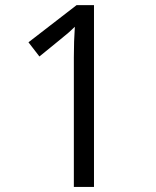

<svg xmlns="http://www.w3.org/2000/svg" viewBox="-20 -734 612 754"><path d="M349.1 0H270V-508.8Q270 -572.3 273.9 -628.9Q263.7 -618.7 251 -607.4Q238.3 -596.2 134.8 -512.2L91.8 -567.9L280.8 -713.9H349.1Z"/></svg>

Font: f0_46866 
Style: Regular
Weight: 400
Foundry: Ascender Corporation
Version: Version 1.10